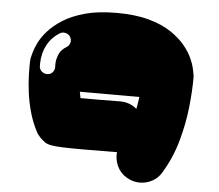

<svg xmlns="http://www.w3.org/2000/svg" viewBox="-57 -702 1114 977"><g transform="rotate(5 500.0 -213.0)"><path d="M500 -638Q596 -638 664.5 -619Q733 -600 778.5 -569.5Q824 -539 851.5 -505.5Q879 -472 892.5 -441.5Q906 -411 910 -392Q914 -373 914 -373Q915 -366 916.5 -359Q918 -352 918 -345Q918 -276 909 -192Q900 -108 875.5 -19.5Q851 69 803 149Q785 180 755 196Q725 212 691 212Q657 212 626 194Q591 174 575 139Q559 104 563 67Q562 67 561.5 67.5Q561 68 560 68Q456 69 389.5 69Q323 69 284.5 67.5Q246 66 225.5 62Q205 58 194 50Q183 42 170 30Q163 22 157 14.5Q151 7 147 -2Q123 -48 109 -99Q95 -150 89 -199Q83 -248 82 -288.5Q81 -329 82 -353Q82 -367 87 -384Q87 -384 92 -402.5Q97 -421 111 -450Q125 -479 153 -511Q181 -543 226.5 -572Q272 -601 339 -619.5Q406 -638 500 -638ZM261 -443Q275 -451 278.5 -466.5Q282 -482 274 -496Q265 -510 249 -513.5Q233 -517 220 -509Q184 -486 165.5 -456.5Q147 -427 140.5 -399Q134 -371 134 -352Q134 -333 134 -331Q136 -315 148.5 -305.5Q161 -296 177 -297Q193 -298 203 -310.5Q213 -323 212 -339Q211 -340 212 -359Q213 -378 223 -402Q233 -426 261 -443ZM642 -160Q645 -175 647.5 -190.5Q650 -206 652 -222Q652 -222 628.5 -222Q605 -222 570 -222Q535 -222 500 -222Q465 -222 430 -222Q395 -222 371.5 -222Q348 -222 348 -222Q349 -214 351 -206Q353 -198 354 -190Q396 -190 450 -190Q504 -190 557 -191Q606 -191 642 -160Z"/></g></svg>

Font: Nikukyu
Style: Regular
Weight: 400
Version: Version 1.00